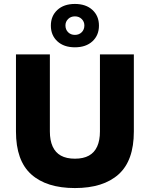

<svg xmlns="http://www.w3.org/2000/svg" viewBox="-20 -944 760 974"><path d="M360 10Q216 10 138.5 -59.5Q61 -129 61 -277V-668H233V-277Q233 -232 247 -201Q261 -170 289 -154.5Q317 -139 360 -139Q403 -139 431 -154.5Q459 -170 473 -201Q487 -232 487 -277V-668H659V-277Q659 -129 581.5 -59.5Q504 10 360 10ZM360 -704Q304 -704 271 -734.5Q238 -765 238 -814Q238 -863 271 -893.5Q304 -924 360 -924Q416 -924 449 -893.5Q482 -863 482 -814Q482 -765 449 -734.5Q416 -704 360 -704ZM360 -767Q381 -767 394.5 -780.5Q408 -794 408 -815Q408 -834 394.5 -847.5Q381 -861 360 -861Q339 -861 325.5 -847.5Q312 -834 312 -815Q312 -794 325.5 -780.5Q339 -767 360 -767Z"/></svg>

Font: Gantari ExtraBold
Style: Regular
Weight: 800
Version: Version 1.000